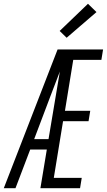

<svg xmlns="http://www.w3.org/2000/svg" viewBox="-36 -997 566 1017"><path d="M-16 0 269 -735H510L501 -680H352L308 -410H442L433 -355H298L249 -55H397L388 0H178L212 -205H124L46 0ZM145 -260H221L281 -618Q269 -586 256.5 -554Q244 -522 232 -490ZM317 -797 280 -833 430 -977 475 -933Z"/></svg>

Font: Iosevka SS04 Light
Style: Italic
Weight: 300
Italic angle: -9°
Monospace: yes
Designer: Belleve Invis
Foundry: Belleve Invis
Version: Version 19.0.0; ttfautohint (v1.8.4)